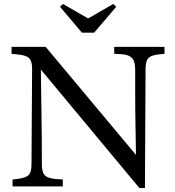

<svg xmlns="http://www.w3.org/2000/svg" viewBox="-20 -935 877 963"><path d="M679 8 185 -586Q186 -530 186.5 -475.5Q187 -421 188 -364.5Q189 -308 189.5 -246Q190 -184 190 -113Q190 -86 196 -69.5Q202 -53 220.5 -45.5Q239 -38 274 -36L295 -35V0H43V-35L64 -37Q95 -41 111 -48.5Q127 -56 132.5 -71.5Q138 -87 138 -113L141 -592Q141 -629 125.5 -644Q110 -659 59 -663L38 -665V-700H209L662 -158Q661 -223 660 -277Q659 -331 658.5 -380.5Q658 -430 658 -479Q658 -528 658 -582Q658 -612 651.5 -629Q645 -646 627.5 -654.5Q610 -663 574 -664L553 -665V-700H805V-665L784 -663Q753 -660 737 -652.5Q721 -645 715.5 -628.5Q710 -612 710 -582L707 8ZM391 -771 281 -901 296 -915 421 -843H423L548 -915L563 -901L452 -771Z"/></svg>

Font: Hedvig Letters Serif 18pt
Style: Regular
Weight: 400
Designer: Alexander Örn & Tor Weibull
Foundry: Kanon Foundry
Version: Version 1.000